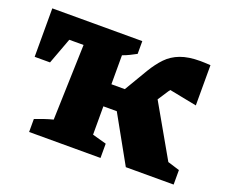

<svg xmlns="http://www.w3.org/2000/svg" viewBox="-95 -689 984 834"><g transform="rotate(20 397.5 -272.0)"><path d="M107 0V-60Q128 -68 148.5 -75Q169 -82 189 -87L200 -436H134L89 -315H18V-539H434V-480Q421 -473 405 -465Q389 -457 372 -451V-317H434L498 -425Q521 -463 546.5 -489.5Q572 -516 609 -530Q646 -544 701 -544Q717 -544 748 -542V-356L621 -381Q618 -377 615 -373L583 -324L720 -84L775 -67V0H554L434 -215H372V-84L437 -66V0Z"/></g></svg>

Font: Piazzolla SC ExtraBold
Style: Regular
Weight: 800
Designer: Juan Pablo del Peral
Foundry: Huerta Tipografica
Version: Version 1.330